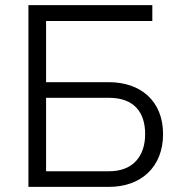

<svg xmlns="http://www.w3.org/2000/svg" viewBox="-20 -730 693 750"><path d="M91 0H406C531 0 617 -78 617 -206C617 -335 530 -409 405 -409H160V-648H575V-710H91ZM160 -61V-348H405C506 -348 547 -289 547 -206C547 -123 502 -61 406 -61Z"/></svg>

Font: Raleway Reg
Style: Regular
Weight: 400
Designer: Matt McInerney, Pablo Impallari, Rodrigo Fuenzalida
Foundry: Matt McInerney, Pablo Impallari, Rodrigo Fuenzalida
Version: Version 3.00 July 28, 2015